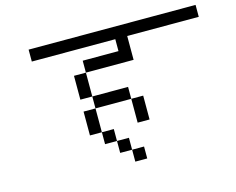

<svg xmlns="http://www.w3.org/2000/svg" viewBox="-96 -830 1193 972"><g transform="rotate(-15 500.0 -344.0)"><path d="M1000 -625H625V-500H375V-562.5H562.5V-625H125V-687.5H1000ZM312.5 -312.5H375V-187.5H312.5ZM312.5 -500H375V-375H312.5ZM375 -187.5H437.5V-125H375ZM375 -375H562.5V-312.5H375ZM437.5 -125H500V-62.5H437.5ZM500 -62.5H562.5V0H500ZM562.5 -312.5H625V-187.5H562.5Z"/></g></svg>

Font: ChillBitmapSE 16px
Style: Regular
Weight: 400
Designer: Designed by Warren2060
Foundry: ChillType
Version: Version 1.000